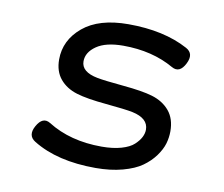

<svg xmlns="http://www.w3.org/2000/svg" viewBox="-60 -534 719 616"><g transform="rotate(10 300.0 -225.5)"><path d="M111.8 -312Q111.8 -273.4 132.3 -248.8Q152.8 -224.1 188 -213.4Q221.7 -203.1 285.2 -197.3Q348.6 -191.4 372.6 -186.5Q425.3 -175.3 425.3 -138.2Q425.3 -126 418.9 -113.5Q412.6 -101.1 398.9 -88.4Q385.3 -75.7 358.2 -67.9Q331.1 -60.1 294.4 -60.1Q191.9 -60.1 118.7 -106Q92.8 -122.1 73.7 -87.4Q55.7 -54.7 83 -38.1Q162.1 10.7 287.1 10.7Q335.9 10.7 374.8 0.2Q413.6 -10.3 437 -26.9Q460.4 -43.5 476.1 -64.9Q491.7 -86.4 497.6 -106.4Q503.4 -126.5 503.4 -146.5Q503.4 -187.5 482.2 -212.9Q460.9 -238.3 424.8 -249Q392.1 -258.8 328.9 -264.6Q265.6 -270.5 243.2 -274.9Q189.9 -285.2 189.9 -319.8Q189.9 -349.1 220.2 -370.1Q250.5 -391.1 307.1 -391.1Q401.9 -391.1 472.7 -350.6Q499.5 -335.4 517.1 -370.6Q534.2 -404.3 506.3 -419.4Q427.7 -461.9 311.5 -461.9Q215.8 -461.9 163.8 -418.5Q111.8 -375 111.8 -312Z"/></g></svg>

Font: Courier Prime Code
Style: Italic
Weight: 400
Italic angle: -10°
Designer: Alan Dague-Greene
Foundry: Quote-Unquote Apps
Version: Version 3.18